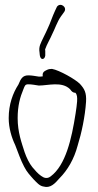

<svg xmlns="http://www.w3.org/2000/svg" viewBox="-20 -741 393 772"><path d="M15 -266C15 -226 27 -187 41 -158C53 -127 64 -95 77 -71C88 -49 101 -36 115 -20C127 -8 139 7 155 9C182 17 201 -3 219 -24C252 -57 278 -102 292 -155C308 -206 322 -272 326 -332C328 -368 320 -383 302 -403C284 -422 218 -459 189 -464C182 -464 175 -463 169 -460C159 -455 149 -451 152 -434C146 -433 141 -433 136 -433C122 -435 108 -438 94 -438C72 -438 64 -426 54 -401C32 -367 15 -322 15 -266ZM51 -266C51 -316 61 -351 74 -382C80 -397 81 -402 94 -402C108 -402 122 -399 136 -397C173 -397 229 -415 262 -382C267 -375 272 -368 283 -368C290 -361 291 -350 290 -333C289 -320 287 -304 284 -285C268 -182 244 -77 184 -32C170 -21 157 -25 145 -34C133 -42 120 -57 110 -69C98 -84 87 -106 79 -129C67 -167 51 -209 51 -266ZM139 -530 140 -519C143 -495 165 -501 162 -526V-537C161 -540 161 -543 162 -544C167 -560 184 -589 190 -604C200 -623 210 -654 225 -675L238 -693C252 -712 223 -733 209 -714L201 -697C191 -676 181 -645 171 -625C165 -610 146 -575 141 -560C138 -551 137 -541 139 -530Z"/></svg>

Font: Stray Cat
Style: UltCn
Weight: 400
Version: Version 1.0